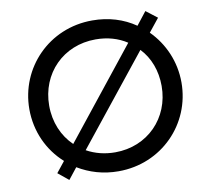

<svg xmlns="http://www.w3.org/2000/svg" viewBox="-77 -755 940 857"><g transform="rotate(-10 393.5 -327.0)"><path d="M393.6 -583C447.3 -583 495.1 -569.3 535.2 -543L214.8 -140.6C167 -186.5 138.7 -252 138.7 -327.1C138.7 -473.6 247.1 -583 393.6 -583ZM648.4 -327.1C648.4 -181.6 540 -71.3 393.6 -71.3C346.7 -71.3 303.7 -82 264.6 -103.5L583 -502C625 -458 648.4 -396.5 648.4 -327.1ZM393.6 -668.9C197.3 -668.9 48.8 -514.6 48.8 -327.1C48.8 -226.6 90.8 -135.7 161.1 -73.2L122.1 -24.4L169.9 14.6L210 -36.1C263.7 -3.9 324.2 14.6 393.6 14.6C589.8 14.6 738.3 -139.6 738.3 -327.1C738.3 -421.9 700.2 -507.8 637.7 -570.3L685.5 -629.9L634.8 -668.9L588.9 -610.4C534.2 -648.4 467.8 -668.9 393.6 -668.9Z"/></g></svg>

Font: Sen-gleads
Style: Regular
Weight: 400
Designer: Kosal Sen, Philatype
Foundry: Philatype
Version: Version 1.004; ttfautohint (v1.8.3)